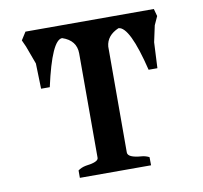

<svg xmlns="http://www.w3.org/2000/svg" viewBox="-69 -586 778 735"><g transform="rotate(-10 319.5 -218.5)"><path d="M75.7 -511.7 56.2 -481 67.9 -455.1 93.8 -384.8 96.7 -286.1H130.4Q169.4 -462.9 209.5 -462.9Q263.7 -444.8 263.7 -393.6V12.2Q263.7 28.3 213.4 34.2Q196.3 37.6 183.6 46.9V75.7H460.4L460 43.9Q445.3 36.6 430.7 35.6Q377.4 31.7 377.4 11.2L377.9 -400.4Q381.8 -442.9 428.7 -462.9Q472.2 -460.4 514.6 -286.1H548.8L553.7 -386.2L567.4 -449.7L582.5 -482.9L574.7 -511.7Z"/></g></svg>

Font: Panteley
Style: Regular
Weight: 500
Designer: Kalashnikov Yuriy
Foundry: Øêîëà ïàâà èìåíè ñâÿòîãî àâíîàïîñòîëüíîãî Âëàäèìèà
Version: Version 1.80 April 12, 2018